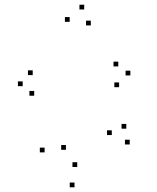

<svg xmlns="http://www.w3.org/2000/svg" viewBox="-20 -761 660 806"><path d="M524.5 -154.5V-174.5H504.5V-154.5ZM510.2 -220.8V-240.8H490.2V-220.8ZM449.3 -194V-214H429.3V-194ZM304.2 -60V-80H284.2V-60ZM256.8 -132.2V-152.2H236.8V-132.2ZM361.2 -654.3V-674.3H341.2V-654.3ZM333.5 -721.2V-741.2H313.5V-721.2ZM272.5 -669.3V-689.3H252.5V-669.3ZM167.2 -121.3V-141.3H147.2V-121.3ZM292.8 25.3V5.3H272.8V25.3ZM480 -395V-415H460V-395ZM527.2 -444.3V-464.3H507.2V-444.3ZM476.5 -482.2V-502.2H456.5V-482.2ZM117.3 -445.7V-465.7H97.3V-445.7ZM75.2 -399.3V-419.3H55.2V-399.3ZM123.5 -359.2V-379.2H103.5V-359.2Z"/></svg>

Font: Monaspace Radon Dots Var
Style: Regular
Weight: 400
Designer: Riley Cran and the Lettermatic Team
Version: Version 1.100 (Monaspace Radon Dots)